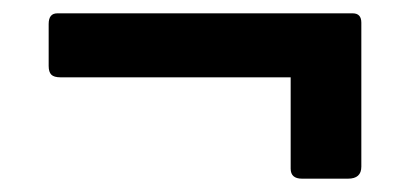

<svg xmlns="http://www.w3.org/2000/svg" viewBox="-20 -441 614 288"><path d="M522 -345Q522 -325 499 -325H71Q61 -325 57 -329Q53 -333 53 -342V-405Q53 -421 66 -421H509Q522 -421 522 -407ZM522 -191Q522 -173 502 -173H433Q416 -173 416 -188V-375Q416 -390 428 -390H510Q522 -390 522 -375Z"/></svg>

Font: Libre Franklin Thin SemiBold
Style: Regular
Weight: 600
Version: Version 3.000